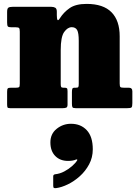

<svg xmlns="http://www.w3.org/2000/svg" viewBox="-20 -555 709 985"><path d="M61 -415H39Q24 -415 20.2 -419.5Q16.5 -424 16.5 -440.5V-493.5Q16.5 -511 22.8 -515.5Q29 -520 44.5 -520H243.5Q255 -520 263.2 -515.5Q271.5 -511 271.5 -495V-477Q271.5 -458.5 275 -453Q278.5 -447.5 287 -461Q306.5 -492 337.5 -513.5Q368.5 -535 424.5 -535Q510 -535 552 -492.2Q594 -449.5 594 -369V-126.5Q594 -111.5 598 -108.2Q602 -105 615.5 -105H641Q659 -105 659 -86.5V-26Q659 -7.5 654.5 -3.8Q650 0 632.5 0H369Q355 0 352 -4.5Q349 -9 349 -23V-82Q349 -92.5 350.8 -98.8Q352.5 -105 362.5 -105H369.5Q379 -105 381.5 -108.2Q384 -111.5 384 -124.5V-345.5Q384 -386 375.8 -400.8Q367.5 -415.5 348 -415.5Q327 -415.5 309.2 -390.8Q291.5 -366 291.5 -298V-124.5Q291.5 -113.5 293.8 -109.2Q296 -105 305 -105H311.5Q320.5 -105 323.5 -102Q326.5 -99 326.5 -86.5V-18.5Q326.5 -5.5 320 -2.8Q313.5 0 301.5 0H32.5Q20.5 0 18.5 -4.2Q16.5 -8.5 16.5 -20.5V-84Q16.5 -97.5 19.8 -101.2Q23 -105 36.5 -105H61.5Q74 -105 77.8 -107.8Q81.5 -110.5 81.5 -126V-392Q81.5 -407.5 77.8 -411.2Q74 -415 61 -415ZM238.5 175.5Q238.5 131.5 270.8 105.8Q303 80 344 80Q394.5 80 425.2 113Q456 146 456 211Q456 253 437.2 288Q418.5 323 389.5 349Q360.5 375 328 390.8Q295.5 406.5 268 410Q259.5 411 256.2 408.8Q253 406.5 253 397V349.5Q253 340.5 263 339Q287 336.5 309.8 324.5Q332.5 312.5 350.2 296.8Q368 281 376 267.5Q377.5 265 375.8 263.5Q374 262 370 263.5Q354.5 270.5 329 270.5Q288 270.5 263.2 245Q238.5 219.5 238.5 175.5Z"/></svg>

Font: Besley* Narrow Fatface
Style: Regular
Weight: 900
Width: 4
Designer: Owen Earl
Foundry: indestructible type*
Version: Version 3.000; ttfautohint (v1.8.3)